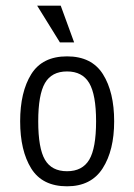

<svg xmlns="http://www.w3.org/2000/svg" viewBox="-20 -651 478 684"><path d="M51.8 -218.8Q51.8 -323.2 91.3 -386.7Q130.9 -450.2 218.8 -450.2Q306.6 -450.2 346.7 -386.7Q386.7 -323.2 386.7 -218.8Q386.7 -115.2 345.7 -51.3Q304.7 12.7 218.8 12.7Q130.9 12.7 91.3 -50.8Q51.8 -114.3 51.8 -218.8ZM322.3 -218.8Q322.3 -313.5 297.9 -355Q273.4 -396.5 218.8 -396.5Q164.1 -396.5 140.1 -355Q116.2 -313.5 116.2 -218.8Q116.2 -123 140.1 -82Q164.1 -41 218.8 -41Q273.4 -41 297.9 -82Q322.3 -123 322.3 -218.8ZM193.4 -500 112.3 -630.9H196.3L244.1 -500Z"/></svg>

Font: Sudo Light
Style: Regular
Weight: 300
Monospace: yes
Designer: Jens Kutilek
Foundry: Jens Kutilek
Version: Version 0.040